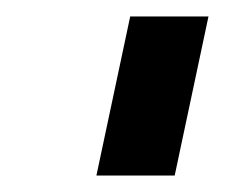

<svg xmlns="http://www.w3.org/2000/svg" viewBox="-20 -719 273 233"><path d="M138 -699H233L192 -506H97Z"/></svg>

Font: Prompt Medium
Style: Italic
Weight: 500
Italic angle: -12°
Designer: Katatrad Team
Foundry: CadsonDemak
Version: Version 1.001